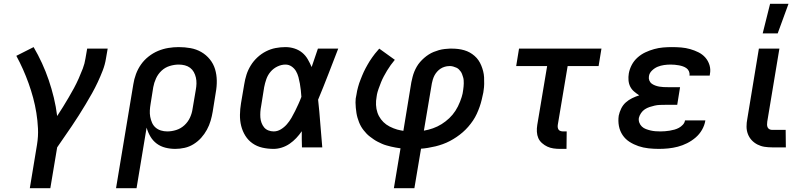

<svg xmlns="http://www.w3.org/2000/svg" viewBox="-20 -776 4240 1011"><path d="M137 215 175 -15Q182 -58 180 -99.5Q178 -141 171.5 -181.5Q165 -222 154.5 -261Q144 -300 130.5 -337.5Q117 -375 101 -411Q85 -447 66 -482L157 -528Q181 -487 201 -443.5Q221 -400 236.5 -354.5Q252 -309 263.5 -261.5Q275 -214 281 -165Q297 -189 312 -213.5Q327 -238 341.5 -262.5Q356 -287 369.5 -312Q383 -337 394.5 -363Q406 -389 416 -415Q426 -441 430 -468L439 -520H547L538 -468Q533 -436 521 -405Q509 -374 495 -344Q481 -314 464.5 -284.5Q448 -255 430.5 -226Q413 -197 395 -168.5Q377 -140 358 -112Q339 -84 319.5 -56Q300 -28 281 0L245 215Z M591 215 682 -332Q686 -359 696 -386Q706 -413 722.5 -436.5Q739 -460 762.5 -478.5Q786 -497 812.5 -508Q839 -519 866.5 -523.5Q894 -528 921 -528Q953 -528 983.5 -522.5Q1014 -517 1040 -502Q1066 -487 1085 -463.5Q1104 -440 1112.5 -411.5Q1121 -383 1121.5 -351.5Q1122 -320 1116 -288L1100 -188Q1096 -164 1089 -140Q1082 -116 1069.5 -93Q1057 -70 1039.5 -50.5Q1022 -31 999.5 -17Q977 -3 952 2.5Q927 8 903 8Q876 8 850.5 1.5Q825 -5 805 -20Q785 -35 772 -57Q759 -79 752 -104L699 215ZM861 -84Q884 -84 908 -91.5Q932 -99 951 -116.5Q970 -134 980.5 -157Q991 -180 994 -203L1011 -303Q1014 -319 1014.5 -335.5Q1015 -352 1011.5 -367.5Q1008 -383 1000.5 -396.5Q993 -410 981 -419Q969 -428 953.5 -432Q938 -436 921 -436Q898 -436 873.5 -428.5Q849 -421 830.5 -403.5Q812 -386 801.5 -363Q791 -340 787 -317L773 -229Q770 -212 769 -194.5Q768 -177 771 -161Q774 -145 780.5 -130Q787 -115 799 -104.5Q811 -94 827 -89Q843 -84 861 -84Z M1421 8Q1390 8 1361.5 1.5Q1333 -5 1310 -21Q1287 -37 1272 -61Q1257 -85 1250 -113Q1243 -141 1243.5 -171.5Q1244 -202 1249 -232L1266 -332Q1270 -358 1278 -383Q1286 -408 1300.5 -431.5Q1315 -455 1335.5 -474Q1356 -493 1380.5 -505.5Q1405 -518 1431 -523Q1457 -528 1483 -528Q1508 -528 1531 -520.5Q1554 -513 1571.5 -498.5Q1589 -484 1600.5 -464Q1612 -444 1621 -423Q1629 -447 1637.5 -471.5Q1646 -496 1654 -520H1761Q1735 -453 1709 -385.5Q1683 -318 1655 -251Q1662 -189 1666.5 -126Q1671 -63 1677 0H1570Q1569 -21 1569 -42.5Q1569 -64 1569 -85Q1556 -66 1540 -49Q1524 -32 1505 -19Q1486 -6 1464 1Q1442 8 1421 8ZM1421 -84Q1441 -84 1459 -95Q1477 -106 1490.5 -121.5Q1504 -137 1514.5 -155Q1525 -173 1534 -191.5Q1543 -210 1551.5 -228.5Q1560 -247 1567 -266Q1566 -283 1564 -301Q1562 -319 1559 -336Q1556 -353 1551.5 -370Q1547 -387 1538.5 -401.5Q1530 -416 1515.5 -426Q1501 -436 1483 -436Q1462 -436 1441 -426Q1420 -416 1405 -398.5Q1390 -381 1382.5 -359.5Q1375 -338 1371 -317L1355 -217Q1352 -202 1351 -187Q1350 -172 1351 -157.5Q1352 -143 1357 -129.5Q1362 -116 1370.5 -105.5Q1379 -95 1392.5 -89.5Q1406 -84 1421 -84Z M2054 215 2089 5Q2076 3 2063.5 1Q2051 -1 2039 -4Q2027 -7 2014.5 -10.5Q2002 -14 1991 -19Q1980 -24 1969 -29.5Q1958 -35 1948 -42Q1938 -49 1928 -56.5Q1918 -64 1910 -72.5Q1902 -81 1894.5 -90.5Q1887 -100 1881 -110.5Q1875 -121 1870.5 -132.5Q1866 -144 1862.5 -156Q1859 -168 1857 -180.5Q1855 -193 1853.5 -208.5Q1852 -224 1852 -236Q1852 -248 1853 -257L1857 -278Q1858 -288 1860.5 -298Q1863 -308 1865.5 -318Q1868 -328 1871.5 -338Q1875 -348 1879 -358Q1883 -368 1887 -378Q1891 -388 1895.5 -397.5Q1900 -407 1905 -416.5Q1910 -426 1915.5 -435.5Q1921 -445 1926.5 -454Q1932 -463 1940 -474Q1948 -485 1954.5 -493.5Q1961 -502 1966 -507L1977 -520L2059 -461Q2048 -448 2037.5 -433.5Q2027 -419 2018 -404Q2009 -389 2001 -374Q1993 -359 1986.5 -343Q1980 -327 1973.5 -308.5Q1967 -290 1965 -279L1963 -266Q1959 -245 1960 -223.5Q1961 -202 1967.5 -183Q1974 -164 1986 -148Q1998 -132 2014 -120.5Q2030 -109 2052 -100.5Q2074 -92 2088 -90L2104 -87L2146 -343Q2149 -357 2152.5 -371Q2156 -385 2161.5 -398.5Q2167 -412 2174.5 -425Q2182 -438 2192 -449.5Q2202 -461 2213.5 -471Q2225 -481 2237.5 -489Q2250 -497 2263.5 -502.5Q2277 -508 2291 -512Q2305 -516 2322 -518Q2339 -520 2348 -520H2360Q2377 -520 2393 -518Q2409 -516 2424.5 -511.5Q2440 -507 2453.5 -499.5Q2467 -492 2479 -481.5Q2491 -471 2499.5 -458.5Q2508 -446 2514 -431.5Q2520 -417 2524 -401.5Q2528 -386 2529 -369.5Q2530 -353 2529.5 -334Q2529 -315 2527 -304L2525 -289Q2521 -270 2516.5 -251Q2512 -232 2505.5 -213.5Q2499 -195 2490.5 -176.5Q2482 -158 2470.5 -141Q2459 -124 2445.5 -108.5Q2432 -93 2416.5 -79.5Q2401 -66 2384 -54.5Q2367 -43 2349 -33.5Q2331 -24 2311.5 -17Q2292 -10 2273.5 -5.5Q2255 -1 2234 2.5Q2213 6 2197 7L2162 215ZM2212 -88Q2236 -92 2260 -100.5Q2284 -109 2305.5 -122.5Q2327 -136 2345.5 -153.5Q2364 -171 2378 -192.5Q2392 -214 2402.5 -241Q2413 -268 2416 -284L2419 -303Q2420 -312 2421 -320Q2422 -328 2422 -336.5Q2422 -345 2421.5 -353.5Q2421 -362 2418.5 -369.5Q2416 -377 2413.5 -384.5Q2411 -392 2406.5 -398.5Q2402 -405 2396.5 -410.5Q2391 -416 2383.5 -419.5Q2376 -423 2367 -425.5Q2358 -428 2353 -428H2345Q2334 -428 2322 -424.5Q2310 -421 2300 -414.5Q2290 -408 2282 -399Q2274 -390 2268.5 -380Q2263 -370 2259 -357Q2255 -344 2254 -337Z M2963 8H2929Q2911 8 2894 5.5Q2877 3 2862 -4Q2847 -11 2834 -22.5Q2821 -34 2814.5 -49Q2808 -64 2807 -82Q2806 -100 2809 -118L2861 -428H2698L2713 -520H3147L3132 -428H2969L2917 -118Q2916 -111 2917 -104.5Q2918 -98 2921.5 -93Q2925 -88 2932 -86Q2939 -84 2945 -84H2964Z M3449 8Q3422 8 3394.5 5Q3367 2 3342 -6.5Q3317 -15 3295 -29Q3273 -43 3258.5 -64.5Q3244 -86 3239 -112.5Q3234 -139 3238 -167Q3242 -186 3251 -204.5Q3260 -223 3275 -236.5Q3290 -250 3308.5 -259Q3327 -268 3346 -274Q3332 -283 3319 -294Q3306 -305 3298.5 -320Q3291 -335 3289.5 -353Q3288 -371 3291 -389Q3295 -412 3306.5 -434Q3318 -456 3337 -473Q3356 -490 3378.5 -500.5Q3401 -511 3424.5 -517.5Q3448 -524 3471.5 -526Q3495 -528 3518 -528Q3543 -528 3567 -526Q3591 -524 3614 -517.5Q3637 -511 3658 -500.5Q3679 -490 3694 -473Q3709 -456 3716 -433Q3723 -410 3718 -385L3717 -378H3610L3611 -380Q3612 -391 3607.5 -401Q3603 -411 3594.5 -417Q3586 -423 3576 -426.5Q3566 -430 3555 -432Q3544 -434 3533 -435Q3522 -436 3511 -436Q3494 -436 3476.5 -433.5Q3459 -431 3443 -424.5Q3427 -418 3413 -404.5Q3399 -391 3397 -374Q3395 -363 3399 -352.5Q3403 -342 3411 -336Q3419 -330 3429.5 -326Q3440 -322 3451 -320Q3462 -318 3473.5 -317.5Q3485 -317 3496 -317H3561L3546 -224H3481Q3468 -224 3454.5 -223.5Q3441 -223 3427.5 -220Q3414 -217 3400.5 -212.5Q3387 -208 3375.5 -200.5Q3364 -193 3355.5 -180.5Q3347 -168 3344 -155Q3342 -142 3346.5 -130Q3351 -118 3360 -109.5Q3369 -101 3381 -96.5Q3393 -92 3405.5 -89Q3418 -86 3431 -85Q3444 -84 3458 -84Q3470 -84 3482 -85Q3494 -86 3506.5 -88Q3519 -90 3531.5 -93.5Q3544 -97 3555 -103Q3566 -109 3575.5 -119Q3585 -129 3587 -142H3694V-141Q3690 -116 3676.5 -92.5Q3663 -69 3642.5 -51.5Q3622 -34 3598 -22Q3574 -10 3549 -3.5Q3524 3 3499 5.5Q3474 8 3449 8Z M4118 0H4046Q4025 0 4005.5 -3Q3986 -6 3968.5 -15Q3951 -24 3938 -38Q3925 -52 3918 -70.5Q3911 -89 3911 -109.5Q3911 -130 3915 -150L3976 -520H4084L4020 -135Q4019 -128 4019 -120Q4019 -112 4022 -105.5Q4025 -99 4031.5 -95.5Q4038 -92 4046 -92H4117ZM3996 -600 4035 -756H4132L4075 -600Z"/></svg>

Font: Iosevka Aile Semibold Oblique
Style: Regular
Weight: 600
Italic angle: -9°
Designer: Belleve Invis
Foundry: Belleve Invis
Version: Version 31.1.0; ttfautohint (v1.8.4)